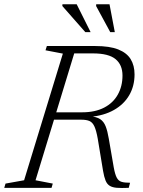

<svg xmlns="http://www.w3.org/2000/svg" viewBox="-44 -904 690 924"><path d="M351 -363.5Q413.5 -363.5 457 -386Q500.5 -408.5 523 -448.8Q545.5 -489 545.5 -540.5Q545.5 -592 512 -619.5Q478.5 -647 403.5 -647H271L274.5 -682.5H414.5Q484 -682.5 525.2 -666Q566.5 -649.5 585 -619Q603.5 -588.5 603.5 -546Q603.5 -490 578 -446Q552.5 -402 504.5 -374.8Q456.5 -347.5 389 -341.5V-344.5Q421 -342 438.2 -330.5Q455.5 -319 464.5 -296Q473.5 -273 479.5 -237L503.5 -98Q509.5 -65 517.8 -49.2Q526 -33.5 540.8 -29Q555.5 -24.5 582 -24.5L575.5 0Q540 1.5 518.2 -0.2Q496.5 -2 483.8 -10Q471 -18 464 -35.2Q457 -52.5 452 -81.5L426.5 -236Q419.5 -275.5 410.5 -295.2Q401.5 -315 386.8 -321.5Q372 -328 347 -328H182L187.5 -363.5ZM127 -36.5 210 -20.5 204 0H-23.5L-17.5 -20.5L72 -36.5L258.5 -646L175 -662L181.5 -682.5H324ZM392 -749.5H366.5L256 -875L256.5 -883.5H325ZM508.5 -749.5H486.5L418.5 -875L419 -883.5H483Z"/></svg>

Font: Newsreader Light
Style: Italic
Weight: 300
Italic angle: -17°
Designer: Hugues Gentile
Foundry: Production Type
Version: Version 1.003